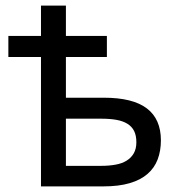

<svg xmlns="http://www.w3.org/2000/svg" viewBox="-20 -664 648 684"><path d="M360.8 -460.9H214.8V-315.9H350.1Q453.1 -315.9 503.2 -277.8Q553.2 -239.7 553.2 -164.1Q553.2 -126.5 541.7 -96.2Q530.3 -65.9 505.6 -44.4Q481 -22.9 442.1 -11.5Q403.3 0 348.1 0H126V-460.9H9.8V-536.1H126V-644H214.8V-536.1H360.8ZM214.8 -241.2V-73.2H341.8Q368.7 -73.2 391.6 -77.4Q414.6 -81.5 430.9 -91.6Q447.3 -101.6 456.5 -117.7Q465.8 -133.8 465.8 -157.2Q465.8 -181.2 457.8 -197.3Q449.7 -213.4 433.8 -223.1Q418 -232.9 394.5 -237.1Q371.1 -241.2 339.8 -241.2Z"/></svg>

Font: Genotype
Style: Regular
Weight: 400
Foundry: Ascender Corporation
Version: Version 1.00